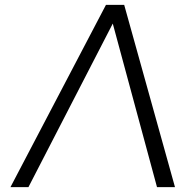

<svg xmlns="http://www.w3.org/2000/svg" viewBox="-20 -770 763 790"><path d="M700 0H626L444 -673L97 0H23L416 -750H491Z"/></svg>

Font: Orkney Light
Style: LightItalic
Weight: 300
Designer: Samuel Oakes and Alfredo Marco Pradil
Foundry: Alfredo Marco Pradil
Version: 1.0; ttfautohint (v1.5)